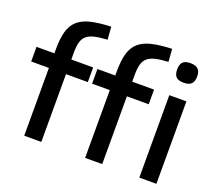

<svg xmlns="http://www.w3.org/2000/svg" viewBox="-133 -998 1334 1182"><g transform="rotate(20 534.5 -407.0)"><path d="M941 -642Q906 -642 891 -657.5Q876 -673 876 -706Q876 -739 891 -754.5Q906 -770 941 -770Q976 -770 991.5 -754Q1007 -738 1007 -706Q1007 -674 991.5 -658Q976 -642 941 -642ZM885 -540H997V0H885ZM530 -444H414V-540H531V-566Q531 -637 544 -683.5Q557 -730 588.5 -758Q620 -786 672.5 -798.5Q725 -811 804 -814L810 -731Q760 -728 727.5 -720.5Q695 -713 676 -697Q657 -681 649.5 -654Q642 -627 642 -584V-540H785V-444H642V0H530ZM131 -444H15V-540H132V-566Q132 -637 145 -683.5Q158 -730 189.5 -758Q221 -786 273.5 -798.5Q326 -811 405 -814L411 -731Q361 -728 328.5 -720.5Q296 -713 277 -697Q258 -681 250.5 -654Q243 -627 243 -584V-540H386V-444H243V0H131Z"/></g></svg>

Font: Encode Sans Normal
Style: Medium
Weight: 500
Designer: Pablo Impallari, Andres Torresi
Foundry: Pablo Impallari, Andres Torresi
Version: Version 1.000; ttfautohint (v1.00) -l 8 -r 50 -G 200 -x 14 -